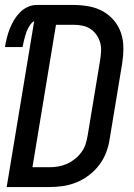

<svg xmlns="http://www.w3.org/2000/svg" viewBox="-21 -755 541 775"><path d="M178 0H6L117 -670Q108 -665 102 -656.5Q96 -648 91.5 -639Q87 -630 84 -621Q81 -612 78.5 -602.5Q76 -593 74 -583.5Q72 -574 70 -565H-1Q2 -583 6.5 -601.5Q11 -620 18 -638Q25 -656 35 -673Q45 -690 59 -704.5Q73 -719 91 -727Q109 -735 127 -735H275Q306 -735 337 -729.5Q368 -724 394 -709.5Q420 -695 439 -672.5Q458 -650 467.5 -621.5Q477 -593 477 -561.5Q477 -530 472 -498L422 -196Q418 -168 408 -141Q398 -114 380.5 -90.5Q363 -67 339 -48.5Q315 -30 288 -19Q261 -8 233 -4Q205 0 178 0ZM110 -80H178Q196 -80 214 -83Q232 -86 249 -93.5Q266 -101 281 -113Q296 -125 307.5 -140.5Q319 -156 324.5 -173.5Q330 -191 333 -209L383 -511Q386 -530 387 -548.5Q388 -567 383 -584Q378 -601 368 -615Q358 -629 343.5 -638.5Q329 -648 311 -651.5Q293 -655 275 -655H205Z"/></svg>

Font: Iosevka Term Curly Md Obl
Style: Regular
Weight: 500
Italic angle: -9°
Designer: Belleve Invis
Foundry: Belleve Invis
Version: Version 32.3.0